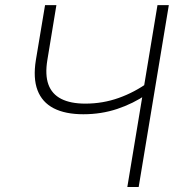

<svg xmlns="http://www.w3.org/2000/svg" viewBox="-20 -748 719 768"><path d="M313.5 -291Q241.2 -291 194.8 -314.9Q148.4 -338.9 130.1 -387Q111.8 -435.1 123.5 -507.8L160.2 -727.5H205.6L169.4 -507.8Q159.7 -448.7 173.6 -410.2Q187.5 -371.6 224.9 -352.5Q262.2 -333.5 321.3 -333.5Q391.1 -333.5 454.8 -356.2Q518.6 -378.9 575.2 -419.9L566.9 -370.6Q512.7 -333.5 449 -312.3Q385.3 -291 313.5 -291ZM489.3 0 609.9 -727.5H655.3L534.7 0Z"/></svg>

Font: Inter 18pt ExtraLight
Style: Italic
Weight: 250
Italic angle: -9.3988°
Designer: Rasmus Andersson
Foundry: rsms
Version: Version 4.001;git-66647c0bb